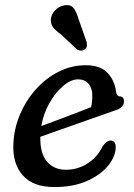

<svg xmlns="http://www.w3.org/2000/svg" viewBox="-20 -725 526 755"><path d="M435 -147Q435 -111 406 -74.5Q377 -38 323 -13.8Q269 10.5 194 10.5Q110 10.5 69.8 -35.2Q29.5 -81 32.5 -156Q34.5 -217.5 58 -273.5Q81.5 -329.5 120.8 -373.5Q160 -417.5 210.5 -443Q261 -468.5 317.5 -468.5Q374 -468.5 402.5 -438.8Q431 -409 436.5 -363Q439.5 -346.5 450 -346Q467.5 -345.5 467.5 -326.5Q467.5 -301.5 434.5 -291.5Q404 -281 364.8 -267Q325.5 -253 284 -238.5Q242.5 -224 204.5 -210.5Q166.5 -197 138.5 -187Q137.5 -121 165 -89.2Q192.5 -57.5 239.5 -57.5Q284.5 -57.5 323.2 -81.5Q362 -105.5 384 -150.5Q400 -172.5 416 -172.5Q426 -172.5 430.5 -165Q435 -157.5 435 -147ZM287 -413Q259.5 -413 229.2 -387.8Q199 -362.5 175 -320.8Q151 -279 142.5 -229.5Q170 -239.5 204.8 -252.5Q239.5 -265.5 274.5 -279Q309.5 -292.5 338 -303.5Q343 -322 343 -349.5Q343 -378.5 328 -395.8Q313 -413 287 -413ZM290 -647 320.5 -560.5Q322.5 -552.5 321.8 -544.8Q321 -537 313.5 -531Q307 -526 298.8 -526Q290.5 -526 284.5 -529.5L217 -592Q197.5 -605.5 188 -619Q178.5 -632.5 180 -650.5Q182 -668.5 196.5 -684.2Q211 -700 232.5 -704Q258.5 -708.5 270.2 -692Q282 -675.5 290 -647Z"/></svg>

Font: Fraunces 9pt S100
Style: Italic
Weight: 400
Italic angle: -16°
Version: Version 1.000; ttfautohint (v1.8.3)